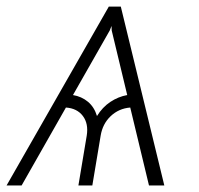

<svg xmlns="http://www.w3.org/2000/svg" viewBox="-24 -566 608 586"><path d="M430.7 0 373.5 -237.8Q338.4 -234.9 313.7 -211.4Q289.1 -188 283.2 -151.9L257.8 0H215.3L240.7 -151.9Q246.6 -188.5 229 -211.9Q211.4 -235.4 177.2 -237.8L42 0H-3.9L308.1 -545.9H344.7L477.5 0ZM198.7 -275.9Q225.1 -271.5 244.4 -255.4Q263.7 -239.3 272 -211.9Q288.6 -238.8 312.7 -254.9Q336.9 -271 364.3 -275.9L316.9 -473.1L316.4 -486.8L311 -473.1Z"/></svg>

Font: Inter Extra Light
Style: Italic
Weight: 200
Italic angle: -9.39999°
Designer: Rasmus Andersson
Foundry: rsms
Version: Version 4.000;git-3c8e0fc